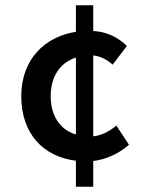

<svg xmlns="http://www.w3.org/2000/svg" viewBox="-20 -674 553 731"><path d="M61 -308C61 -165 144 -78 269 -62V37H335V-61C383 -67 432 -88 471 -123L423 -196C399 -176 369 -158 335 -155V-463C362 -460 386 -448 409 -428L463 -499C433 -529 390 -553 335 -556V-654H269V-553C150 -534 61 -448 61 -308ZM269 -455V-162C208 -180 173 -234 173 -308C173 -382 208 -435 269 -455Z"/></svg>

Font: DAIFUKU Sans Semibold
Style: Regular
Weight: 600
Designer: Original font ‘Source Sans 3’ : Paul D. Hunt
Foundry: Daifuku
Version: Version 1.000